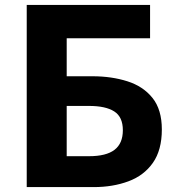

<svg xmlns="http://www.w3.org/2000/svg" viewBox="-20 -763 722 783"><path d="M89 0V-743H592V-607H252V-452H357Q435 -452 499.5 -431.5Q564 -411 602 -363.5Q640 -316 640 -235Q640 -151 603.5 -99Q567 -47 503.5 -23.5Q440 0 362 0ZM252 -126H343Q413 -126 447 -152Q481 -178 481 -232Q481 -286 446 -308.5Q411 -331 343 -331H252Z"/></svg>

Font: Noto Sans SC ExtraBold
Style: Regular
Weight: 800
Designer: Ryoko NISHIZUKA 西塚涼子 (kana, bopomofo & ideographs); Paul D. Hunt (Latin, Greek & Cyrillic); Sandoll Communications 산돌커뮤니
Foundry: Adobe
Version: Version 2.004-H2;hotconv 1.0.118;makeotfexe 2.5.65603